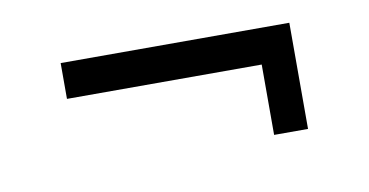

<svg xmlns="http://www.w3.org/2000/svg" viewBox="-34 -372 578 301"><g transform="rotate(-10 255.0 -221.5)"><path d="M73 -249V-306H437V-137H383V-249Z"/></g></svg>

Font: Mate SC
Style: Regular
Weight: 400
Designer: Eduardo Rodriguez Tunni
Foundry: Eduardo Rodriguez Tunni
Version: Version 1.003; ttfautohint (v1.8.4.7-5d5b);gftools[0.9.24]